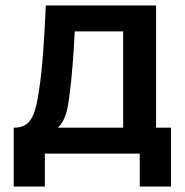

<svg xmlns="http://www.w3.org/2000/svg" viewBox="-20 -560 674 700"><path d="M30 -94.5V120H143.5V0H489.5V120H603.5V-94.5H549V-540H147C141.5 -418.5 135.5 -316.5 122 -228.5C107.5 -129.5 88 -94.5 30 -94.5ZM191.5 -94.5C217.5 -121 226 -154 233 -210.5C242 -274.5 248.5 -365.5 252.5 -445.5H429V-94.5Z"/></svg>

Font: Manrope
Style: Bold
Weight: 700
Designer: Mikhail Sharanda
Foundry: Mikhail Sharanda
Version: Version 4.505;FEAKit 1.0